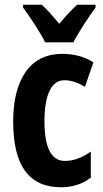

<svg xmlns="http://www.w3.org/2000/svg" viewBox="-20 -786 439 816"><path d="M172 -606H292C313 -648 357 -714 386 -754V-766H308C283 -743 262 -721 232 -685C204 -718 179 -747 157 -766H78V-754C107 -715 153 -645 172 -606ZM241 10C286 10 331 -4 366 -31V-142C330 -116 293 -102 256 -102C198 -102 169 -158 169 -271C169 -384 199 -445 253 -445C283 -445 311 -435 341 -417L377 -521C339 -545 297 -557 244 -557C100 -557 36 -437 36 -270C36 -80 104 10 241 10Z"/></svg>

Font: Noto Sans Hebrew ExtraCondensed
Style: Bold
Weight: 700
Width: 2
Designer: Monotype Design Team
Foundry: Monotype Imaging Inc.
Version: Version 2.004